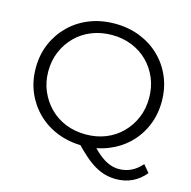

<svg xmlns="http://www.w3.org/2000/svg" viewBox="-120 -825 1078 1082"><g transform="rotate(15 419.5 -283.5)"><path d="M420 6Q341 6 273.5 -20.5Q206 -47 156.5 -95.5Q107 -144 79.5 -208.5Q52 -273 52 -350Q52 -427 79.5 -491.5Q107 -556 156.5 -604.5Q206 -653 273 -679.5Q340 -706 420 -706Q499 -706 566 -679.5Q633 -653 682.5 -605Q732 -557 759.5 -492Q787 -427 787 -350Q787 -273 759.5 -208Q732 -143 682.5 -95Q633 -47 566 -20.5Q499 6 420 6ZM649 139Q617 139 587 131Q557 123 526.5 105.5Q496 88 464 60Q432 32 394 -8L475 -28Q506 9 535.5 33Q565 57 593.5 68.5Q622 80 650 80Q728 80 783 16L819 59Q753 139 649 139ZM420 -60Q483 -60 536.5 -81.5Q590 -103 629.5 -143Q669 -183 691 -235.5Q713 -288 713 -350Q713 -413 691 -465.5Q669 -518 629.5 -557.5Q590 -597 536.5 -618.5Q483 -640 420 -640Q357 -640 303 -618.5Q249 -597 209.5 -557.5Q170 -518 147.5 -465.5Q125 -413 125 -350Q125 -288 147.5 -235.5Q170 -183 209.5 -143Q249 -103 303 -81.5Q357 -60 420 -60Z"/></g></svg>

Font: Montserrat Thin
Style: Regular
Weight: 400
Version: Version 9.000